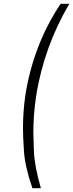

<svg xmlns="http://www.w3.org/2000/svg" viewBox="-20 -799 388 1019"><path d="M302 -779C203 -632 141 -465 114 -290C106 -233 102 -176 102 -119C102 -94 103 -54 107 1C110 55 125 121 152 200H197C174 120 162 55 160 5C158 -44 157 -78 157 -95C157 -160 162 -225 172 -290C199 -463 259 -628 348 -779Z"/></svg>

Font: Jost Light
Style: Italic
Weight: 300
Italic angle: -5°
Version: Version 3.710